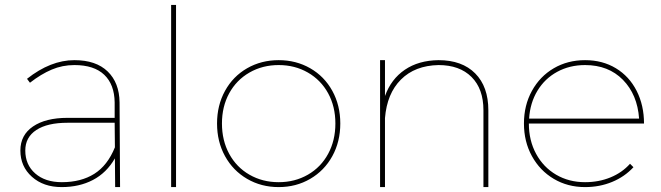

<svg xmlns="http://www.w3.org/2000/svg" viewBox="-20 -762 2691 782"><path d="M449 0 448 -117Q414 -58 358.5 -29Q303 0 231 0Q157 0 110 -42Q63 -84 63 -149Q63 -212 114.5 -247Q166 -282 255 -282H447V-345Q446 -418 404.5 -457.5Q363 -497 283 -497Q234 -497 190.5 -478.5Q147 -460 102 -425L90 -441Q186 -517 283 -517Q371 -517 418.5 -471Q466 -425 467 -345L469 0ZM448 -162 447 -262H255Q173 -262 128 -232.5Q83 -203 83 -149Q83 -91 123.5 -55.5Q164 -20 232 -20Q310 -20 364 -54Q418 -88 448 -162Z M677 -742H697V0H677Z M1366 -259Q1366 -185 1333.5 -126Q1301 -67 1243.5 -33.5Q1186 0 1115 0Q1044 0 986.5 -33.5Q929 -67 896.5 -126Q864 -185 864 -259Q864 -333 896.5 -392Q929 -451 986.5 -484Q1044 -517 1115 -517Q1186 -517 1243.5 -484Q1301 -451 1333.5 -392Q1366 -333 1366 -259ZM884 -259Q884 -190 913.5 -135.5Q943 -81 996 -50.5Q1049 -20 1115 -20Q1181 -20 1234 -50.5Q1287 -81 1316.5 -135.5Q1346 -190 1346 -259Q1346 -328 1316.5 -382Q1287 -436 1234 -466.5Q1181 -497 1115 -497Q1049 -497 996 -466.5Q943 -436 913.5 -382Q884 -328 884 -259Z M1969 -313V0H1949V-313Q1949 -400 1900.5 -448.5Q1852 -497 1766 -497Q1670 -495 1613 -438Q1556 -381 1548 -281V0H1528V-517H1548V-371Q1573 -440 1629 -478Q1685 -516 1766 -517Q1862 -517 1915.5 -463Q1969 -409 1969 -313Z M2546 -95 2560 -81Q2524 -42 2473 -21Q2422 0 2363 0Q2292 0 2235.5 -33.5Q2179 -67 2146.5 -126Q2114 -185 2114 -259Q2114 -333 2146.5 -392Q2179 -451 2235.5 -484Q2292 -517 2363 -517Q2434 -517 2488.5 -484Q2543 -451 2573 -392Q2603 -333 2603 -259H2134Q2134 -190 2163.5 -135.5Q2193 -81 2245 -50.5Q2297 -20 2363 -20Q2419 -20 2466.5 -39.5Q2514 -59 2546 -95ZM2135 -279H2583Q2576 -377 2517 -437Q2458 -497 2363 -497Q2300 -497 2249.5 -469.5Q2199 -442 2169 -392.5Q2139 -343 2135 -279Z"/></svg>

Font: TypoPRO Montserrat
Style: Regular
Weight: 250
Designer: Julieta Ulanovsky
Foundry: Julieta Ulanovsky
Version: Version 6.001